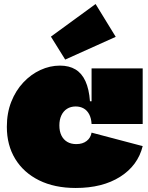

<svg xmlns="http://www.w3.org/2000/svg" viewBox="-20 -920 737 954"><path d="M356 14Q251 14 174.2 -24Q97.5 -62 55.8 -130.2Q14 -198.5 14 -290Q14 -358.5 36 -414.2Q58 -470 95.8 -510.2Q133.5 -550.5 180.8 -572.2Q228 -594 278 -594Q323.5 -594 355 -575Q386.5 -556 404.5 -516.8Q422.5 -477.5 427 -417H478L435 -304Q433.5 -332.5 423.2 -352Q413 -371.5 395.8 -381.2Q378.5 -391 356 -391Q331.5 -391 313.2 -379.5Q295 -368 285 -346.8Q275 -325.5 275 -297Q275 -267.5 285.2 -246.8Q295.5 -226 314.2 -215Q333 -204 359 -204Q390.5 -204 410.5 -219.5Q430.5 -235 435 -261L689 -194Q665 -97.5 577.2 -41.8Q489.5 14 356 14ZM435 -304V-580H689V-304ZM455 -900 555 -737 304 -624 233 -738Z"/></svg>

Font: Hepta Slab Black
Style: Regular
Weight: 900
Designer: Michael LaGattuta
Foundry: Michael LaGattuta
Version: Version 1.102